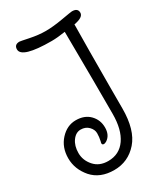

<svg xmlns="http://www.w3.org/2000/svg" viewBox="-238 -866 1051 1205"><g transform="rotate(-30 288.0 -263.0)"><path d="M460 -485 459 -238V-75Q459 81 391.5 158Q324 235 222.5 235Q121 235 64 171Q8 106 8 27Q8 -52 56 -104.5Q104 -157 167.5 -157Q231 -157 268 -119Q305 -81 305 -26Q305 29 267 54Q255 61 248 61Q233 61 235 46Q235 45 238 34Q244 7 244 -19.5Q244 -46 222 -68.5Q200 -91 165 -91Q130 -91 105 -56.5Q80 -22 80 30.5Q80 83 117 125Q154 167 218 167Q299 167 344 102.5Q389 38 389 -76Q389 -349 387.5 -486Q386 -623 386 -672Q328 -663 287 -663Q71 -663 71 -726Q71 -761 109 -761Q114 -761 174 -748.5Q234 -736 286.5 -736Q339 -736 410.5 -748.5Q482 -761 489 -761Q531 -761 531 -727.5Q531 -694 462 -682V-668Z"/></g></svg>

Font: Delius Swash Caps
Style: Regular
Weight: 400
Designer: Natalia Raices
Foundry: Natalia Raices
Version: Version 1.002